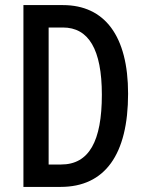

<svg xmlns="http://www.w3.org/2000/svg" viewBox="-20 -734 571 754"><path d="M483 -366C483 -593 391 -714 227 -714H72V0H218C392 0 483 -127 483 -366ZM380 -362C380 -180 330 -88 220 -88H171V-626H227C328 -626 380 -540 380 -362Z"/></svg>

Font: Noto Sans Gurmukhi UI ExtraCondensed Medium
Style: Regular
Weight: 500
Width: 2
Designer: Jelle Bosma - Monotype Design Team
Foundry: Monotype Imaging Inc.
Version: Version 2.004